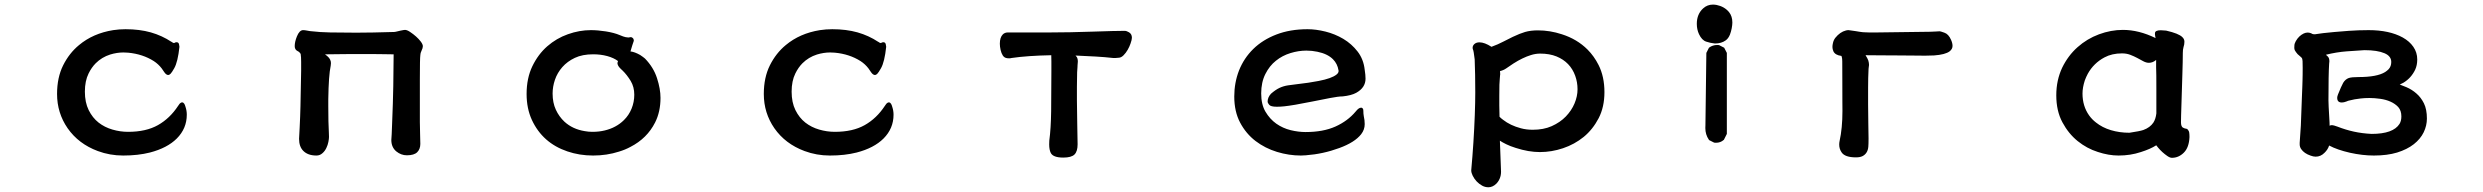

<svg xmlns="http://www.w3.org/2000/svg" viewBox="-20 -604 10540 815"><path d="M723.6 -423.8Q727.5 -424.8 729.5 -424.8Q733.9 -424.8 736.6 -422.4Q739.3 -419.9 740 -415.5Q740.7 -411.1 741.7 -405.3Q734.9 -341.3 719.7 -314.5Q709.5 -296.4 704.1 -291Q698.7 -285.6 694.3 -285.6Q685.5 -285.6 677.2 -297.9Q670.4 -307.6 666.5 -313.5Q652.3 -332 632.8 -344.7Q585.9 -374.5 523.9 -380.4Q513.2 -381.3 503.9 -381.3Q476.6 -381.3 447.8 -372.6Q412.1 -361.3 386.2 -335.4Q368.7 -317.9 356 -292Q340.3 -260.3 340.3 -214.8Q340.3 -169.4 356.4 -136.7Q372.6 -104 398.4 -83.7Q424.3 -63.5 457.3 -54Q490.2 -44.4 523.4 -44.4Q600.1 -44.4 650.6 -73Q701.2 -101.6 735.8 -154.3Q742.2 -165 748 -168Q750 -169.4 753.4 -169.4Q758.3 -169.4 762.2 -163.6Q765.1 -159.2 767.6 -149.9Q772.9 -133.8 772.9 -117.2Q772.9 -58.6 730.5 -16.1Q689.9 24.4 616.2 43.5Q565.9 56.2 502.9 56.2Q446.3 56.2 395 37.1Q313.5 6.8 267.1 -59.6Q222.2 -124.5 222.2 -205.1Q222.2 -274.9 248 -326.7Q273.9 -378.4 315.4 -412.6Q375 -462.4 460.4 -476.1Q486.3 -480 512.7 -480Q572.3 -480 619.9 -466.6Q667.5 -453.1 708 -426.3H708.5Q714.8 -421.4 717.8 -421.4Q718.8 -421.4 720.5 -421.9Q722.2 -422.4 722.7 -422.9Z M1304.2 -471.2Q1335.4 -467.3 1381.6 -466.3Q1427.7 -465.3 1492.2 -465.3Q1556.6 -465.3 1653.3 -468.3Q1655.8 -468.3 1659.7 -469.2Q1666.5 -471.2 1680.7 -474.1Q1694.8 -477.1 1699.2 -477.1Q1707.5 -477.1 1720.2 -468.8Q1749 -449.7 1765.6 -428.2Q1774.9 -416 1774.9 -408Q1774.9 -399.9 1769.5 -389.2Q1764.2 -378.4 1764.2 -370.1V-369.6Q1762.2 -356 1762.2 -267.6V-85.9Q1762.2 -64.9 1763.2 -36.1Q1764.2 0.5 1764.2 6.8Q1764.2 28.8 1751 42Q1737.8 55.2 1707 55.2Q1682.6 55.2 1662.1 38.6Q1641.1 21 1641.1 -9.8V-10.3Q1642.6 -25.4 1644.3 -75.7Q1646 -126 1647.5 -163.6Q1648.9 -201.2 1649.4 -238.8Q1650.9 -346.7 1650.9 -373.5H1640.6Q1627.9 -373.5 1608.4 -374Q1588.9 -374.5 1564.9 -374.5H1463.4Q1437.5 -374.5 1414.6 -374Q1391.6 -373.5 1373 -373.5H1359.4Q1368.7 -366.7 1373.5 -361.8Q1378.4 -356.9 1381.6 -350.3Q1384.8 -343.8 1384.8 -335.9Q1384.8 -332 1383.8 -325.2Q1375 -284.2 1373.5 -183.1Q1373.5 -174.3 1373.5 -152.3Q1373.5 -83 1376 -39.6Q1376.5 -30.3 1376.5 -22.7Q1376.5 -15.1 1374 -2Q1371.6 11.2 1365.2 24.4Q1358.9 37.6 1348.6 46.4Q1337.9 56.2 1323.2 56.2Q1287.1 56.2 1267.6 36.6Q1249.5 18.6 1249.5 -14.6Q1249.5 -15.1 1252 -62.3Q1254.4 -109.4 1255.4 -152.8Q1258.3 -280.3 1258.3 -303.7V-341.3Q1258.3 -362.8 1256.3 -375Q1251 -383.8 1243.2 -387.2Q1231 -393.1 1231 -408.2Q1231 -426.3 1240.2 -449.2Q1251 -476.1 1266.6 -476.1Q1272.9 -476.1 1282 -474.4Q1291 -472.7 1294.4 -472.2Q1301.3 -471.2 1303.7 -471.2Z M2670.4 -431.6V-430.7Q2668 -423.3 2664.1 -412.1Q2660.2 -400.9 2656.2 -385.7Q2673.8 -383.8 2697.3 -370.6Q2703.6 -366.7 2709.5 -362.1Q2715.3 -357.4 2717.8 -355.5Q2753.9 -318.4 2768.8 -272.5Q2783.7 -226.6 2783.7 -188.5Q2783.7 -129.4 2760.7 -84Q2726.6 -16.6 2656.2 19.5Q2633.8 31.7 2607.4 39.6Q2555.7 56.2 2497.6 56.2Q2439.5 56.2 2388.2 38.6Q2283.2 2.9 2237.8 -94.7Q2215.3 -143.6 2215.3 -205.1Q2215.3 -272 2239.7 -322.8Q2264.2 -373.5 2303 -407.5Q2341.8 -441.4 2390.6 -458.7Q2439.5 -476.1 2488.3 -476.1Q2517.1 -476.1 2551.8 -470.7Q2587.9 -464.8 2610.4 -455.1Q2627.4 -447.8 2635.7 -446.3Q2644 -444.8 2647.5 -444.8L2650.9 -445.3Q2652.8 -446.3 2655.8 -446.3Q2660.6 -446.3 2662.6 -445.1Q2664.6 -443.8 2665.8 -442.6Q2667 -441.4 2668 -440.2Q2668.9 -439 2669.4 -437.5Q2670.4 -434.6 2670.4 -431.6ZM2601.1 -335.9Q2601.1 -340.3 2603.5 -344.7Q2585.4 -358.4 2557.6 -366Q2529.8 -373.5 2498 -373.5Q2452.1 -373.5 2420.2 -358.4Q2388.2 -343.3 2366.9 -319.1Q2345.7 -294.9 2335.7 -265.6Q2325.7 -236.3 2325.7 -207Q2325.7 -168 2339.4 -138.4Q2353 -108.9 2376 -87.4Q2410.6 -55.7 2461.9 -47.4Q2478 -44.4 2493.7 -44.4Q2509.3 -44.4 2522.2 -45.9Q2535.2 -47.4 2547.1 -50.3Q2559.1 -53.2 2570.3 -57.4Q2581.5 -61.5 2591.3 -66.9Q2612.3 -78.1 2628.4 -94.2Q2649.4 -114.7 2660.9 -142.8Q2672.4 -170.9 2672.4 -202.1Q2672.4 -234.9 2657.2 -260.3Q2641.1 -286.6 2623 -304.2Q2621.1 -306.6 2616.7 -310.1L2612.8 -314Q2603 -323.7 2601.1 -333.5Q2601.1 -335 2601.1 -335.9Z M3723.6 -423.8Q3727.5 -424.8 3729.5 -424.8Q3733.9 -424.8 3736.6 -422.4Q3739.3 -419.9 3740 -415.5Q3740.7 -411.1 3741.7 -405.3Q3734.9 -341.3 3719.7 -314.5Q3709.5 -296.4 3704.1 -291Q3698.7 -285.6 3694.3 -285.6Q3685.5 -285.6 3677.2 -297.9Q3670.4 -307.6 3666.5 -313.5Q3652.3 -332 3632.8 -344.7Q3585.9 -374.5 3523.9 -380.4Q3513.2 -381.3 3503.9 -381.3Q3476.6 -381.3 3447.8 -372.6Q3412.1 -361.3 3386.2 -335.4Q3368.7 -317.9 3356 -292Q3340.3 -260.3 3340.3 -214.8Q3340.3 -169.4 3356.4 -136.7Q3372.6 -104 3398.4 -83.7Q3424.3 -63.5 3457.3 -54Q3490.2 -44.4 3523.4 -44.4Q3600.1 -44.4 3650.6 -73Q3701.2 -101.6 3735.8 -154.3Q3742.2 -165 3748 -168Q3750 -169.4 3753.4 -169.4Q3758.3 -169.4 3762.2 -163.6Q3765.1 -159.2 3767.6 -149.9Q3772.9 -133.8 3772.9 -117.2Q3772.9 -58.6 3730.5 -16.1Q3689.9 24.4 3616.2 43.5Q3565.9 56.2 3502.9 56.2Q3446.3 56.2 3395 37.1Q3313.5 6.8 3267.1 -59.6Q3222.2 -124.5 3222.2 -205.1Q3222.2 -274.9 3248 -326.7Q3273.9 -378.4 3315.4 -412.6Q3375 -462.4 3460.4 -476.1Q3486.3 -480 3512.7 -480Q3572.3 -480 3619.9 -466.6Q3667.5 -453.1 3708 -426.3H3708.5Q3714.8 -421.4 3717.8 -421.4Q3718.8 -421.4 3720.5 -421.9Q3722.2 -422.4 3722.7 -422.9Z M4274.4 -357.9Q4268.6 -356.4 4263.7 -356.4Q4258.8 -356.4 4255.4 -356.9Q4243.2 -358.4 4236.8 -368.2Q4230.5 -377.9 4227.3 -392.1Q4224.1 -406.2 4224.1 -418.5Q4224.1 -445.3 4236.8 -458Q4245.1 -466.3 4258.8 -466.3H4440.4Q4517.6 -466.3 4616.7 -469.7Q4715.8 -473.1 4755.9 -473.1Q4761.2 -473.1 4772.5 -466.8Q4784.7 -459.5 4784.7 -443.8Q4784.7 -435.5 4778.8 -418.9Q4774.4 -405.8 4766.8 -392.6Q4759.3 -379.4 4749 -369.1Q4738.8 -358.9 4728 -358.9Q4722.2 -357.9 4716.3 -357.9H4704.6Q4669.4 -361.8 4631.1 -364Q4592.8 -366.2 4545.4 -368.2Q4547.4 -366.2 4548.8 -364.3Q4555.2 -357.4 4555.2 -342.8Q4555.2 -341.8 4554.7 -336.4Q4554.2 -331.1 4554 -327.4Q4553.7 -323.7 4553.7 -319.3Q4553.2 -311 4552.2 -297.4Q4551.3 -250.5 4551.3 -235.8V-177.7Q4551.3 -149.4 4552.7 -76.2Q4554.2 -2.9 4554.2 8.8Q4554.2 38.6 4541 51.8Q4527.8 64.9 4493.2 64.9Q4450.7 64.9 4440.4 45.4Q4433.6 31.7 4433.6 8.8Q4433.6 -0.5 4434.1 -7.3Q4440.9 -58.1 4441.9 -132.1Q4442.9 -206.1 4442.9 -300.8V-342.8Q4442.9 -358.4 4442.4 -369.6Q4341.8 -367.7 4274.4 -357.9Z M5776.4 -270Q5776.4 -231.9 5736.8 -210Q5716.3 -198.7 5679.2 -194.8H5678.7Q5661.6 -194.8 5626.2 -188Q5590.8 -181.2 5549.8 -172.9Q5508.8 -164.6 5478.3 -159.4Q5447.8 -154.3 5430.7 -152.6Q5413.6 -150.9 5399.9 -150.9Q5374.5 -150.9 5367.7 -158.9Q5360.8 -167 5360.8 -172.9Q5360.8 -190.4 5375 -206.1Q5394.5 -223.1 5411.4 -231Q5428.2 -238.8 5447.3 -241.7Q5459 -243.7 5481 -246.1Q5537.1 -252.4 5577.1 -260.3Q5632.8 -271 5653.3 -287.6Q5662.1 -294.4 5662.1 -303.2Q5662.1 -304.2 5661.6 -305.7Q5657.2 -333.5 5638.2 -352.5Q5615.2 -375.5 5572.3 -384.3Q5549.3 -389.2 5525.4 -389.2Q5492.2 -389.2 5457.8 -378.7Q5423.3 -368.2 5396 -346.2Q5368.7 -324.7 5351.1 -289.6Q5333.5 -254.4 5333.5 -207.5Q5333.5 -160.6 5351.6 -129.9Q5370.1 -98.6 5397.5 -79.1Q5425.3 -59.6 5458.5 -51.5Q5491.7 -43.5 5521.5 -43.5Q5596.7 -43.5 5648.7 -66.9Q5700.7 -90.3 5734.4 -130.4Q5741.7 -139.2 5745.6 -142.1Q5752 -147 5757.8 -147Q5761.2 -147 5764.2 -144Q5767.1 -141.1 5767.1 -134.3Q5767.1 -120.6 5769 -110.8Q5772.9 -94.2 5772.9 -77.1Q5772.9 -53.7 5757.8 -34.2Q5730.5 0.5 5665 24.4Q5596.2 49.8 5522.9 55.2Q5511.2 56.2 5502 56.2Q5451.2 56.2 5400.6 40.8Q5350.1 25.4 5309.6 -5.4Q5269 -36.6 5244.1 -83.5Q5219.2 -130.4 5219.2 -194.3Q5219.2 -252.9 5239.3 -304.7Q5260.3 -357.4 5300 -396.2Q5339.8 -435.1 5397.9 -457.5Q5456.1 -480 5530.3 -480Q5565.9 -480 5606.2 -470Q5646.5 -460 5682.1 -439Q5717.3 -418 5742.7 -385.3Q5768.1 -352.5 5772.9 -307.6Q5776.4 -286.1 5776.4 -270Z M6259.8 -424.3Q6281.7 -424.3 6311 -405.3Q6338.9 -415.5 6361.6 -427.5Q6384.3 -439.5 6401.4 -447.5Q6418.5 -455.6 6429.9 -460Q6441.4 -464.4 6453.6 -468.3Q6477.5 -475.1 6507.8 -475.1Q6559.6 -475.1 6609.9 -458.5Q6674.3 -438 6718.8 -393.6Q6746.6 -365.7 6765.6 -328.1Q6790.5 -278.8 6790.5 -212.9Q6790.5 -149.9 6766.1 -102.5Q6741.2 -54.7 6702.6 -22.9Q6663.6 8.8 6615 25.1Q6566.4 41.5 6516.6 41.5Q6468.3 41.5 6414.1 23.9Q6390.6 16.6 6373.8 8.3Q6356.9 0 6346.7 -6.8L6351.1 110.8Q6351.6 117.2 6351.6 125.5Q6351.6 133.8 6349.6 143.1Q6344.7 162.6 6331.5 175.8Q6315.9 190.9 6297.9 190.9Q6283.7 190.9 6271.5 184.1Q6245.1 169.4 6231.4 142.1Q6225.1 129.4 6225.1 119.1V118.7Q6235.8 1.5 6240.2 -116.2Q6242.2 -172.4 6242.2 -211.4Q6242.2 -290 6239.7 -352.1Q6235.4 -388.7 6232.4 -394Q6231 -397 6231 -401.4Q6231 -409.7 6237.8 -416.5Q6246.1 -424.3 6259.8 -424.3ZM6347.2 -302.2Q6348.1 -296.9 6348.1 -289.1V-287.6L6347.7 -287.1Q6347.2 -282.7 6346.2 -268.6Q6345.2 -254.4 6344.7 -244.6Q6344.2 -224.6 6344.2 -197.3V-155.8Q6344.2 -132.8 6345.2 -108.4Q6350.6 -102.5 6359.9 -95.7Q6391.1 -71.3 6435.5 -59.6Q6458.5 -53.2 6486.3 -53.2Q6532.2 -53.2 6566.4 -68.4Q6602.5 -84.5 6626.7 -109.6Q6650.9 -134.8 6663.6 -165Q6676.3 -195.3 6676.3 -225.1Q6676.3 -254.9 6666.5 -282.2Q6645.5 -340.3 6587.4 -364.3Q6557.6 -376.5 6517.6 -376.5Q6498 -376.5 6478 -370.1Q6443.4 -359.4 6404.3 -334.5Q6387.7 -323.7 6374 -314Q6362.3 -305.7 6347.2 -302.2Z M7218.8 -60.5Q7218.8 -66.4 7219.2 -72.8L7223.1 -379.4L7233.9 -400.9L7234.9 -401.9Q7250 -413.1 7269.5 -413.1Q7272.5 -413.1 7276.9 -412.6L7298.8 -401.4L7310.1 -379.4V-35.6L7297.4 -10.3L7296.4 -9.8Q7283.2 2 7263.7 2Q7260.7 2 7256.3 1.5L7234.9 -9.3L7233.9 -10.7Q7218.8 -32.7 7218.8 -60.5ZM7182.6 -502.9Q7182.6 -543.9 7209.5 -568.4Q7227.1 -584.5 7251 -584.5Q7258.3 -584.5 7266.6 -583Q7299.8 -576.2 7319.3 -552.7Q7333.5 -535.2 7333.5 -508.3Q7333.5 -498.5 7330.8 -484.1Q7328.1 -469.7 7323.2 -457Q7316.4 -440.4 7305.2 -432.6Q7287.1 -419.4 7259.8 -419.4H7259.3Q7239.3 -421.4 7222.7 -427.2Q7204.1 -433.1 7191.9 -459Q7182.6 -479 7182.6 -502.9Z M7913.6 -328.1Q7913.6 -324.7 7912.6 -320.3Q7911.6 -313 7911.6 -311.5V-311Q7909.7 -274.4 7909.7 -231.9V-160.2Q7909.7 -122.1 7910.6 -80.6Q7912.6 -2.9 7910.6 19Q7908.2 46.4 7887.2 58.1Q7876.5 64 7858.4 64Q7811.5 64 7797.4 43Q7787.1 28.3 7787.1 9.8Q7787.1 2 7788.6 -4.9Q7800.8 -60.1 7800.8 -132.8Q7800.8 -135.7 7800.5 -175.8Q7800.3 -215.8 7800.3 -264.2Q7800.3 -330.1 7800 -343.5Q7799.8 -356.9 7798.3 -360.8Q7797.4 -366.2 7795.9 -366.7Q7769.5 -370.1 7762.2 -386.7Q7758.3 -396 7758.3 -404.3Q7758.3 -412.6 7760.3 -420.4Q7762.7 -433.1 7770.5 -443.4Q7790.5 -468.3 7815.4 -474.6Q7820.8 -476.1 7826.2 -476.1H7826.7Q7843.8 -474.1 7856.7 -471.9Q7869.6 -469.7 7873 -469.2Q7876.5 -468.8 7879.6 -468.3Q7882.8 -467.8 7886 -467.5Q7889.2 -467.3 7892.6 -467Q7896 -466.8 7898.9 -466.8Q7905.8 -466.3 7912.1 -466.3H7951.2L8172.9 -469.2Q8186 -469.2 8195.8 -470.2Q8205.6 -471.2 8213.9 -471.2Q8216.8 -471.2 8233.4 -465.3Q8251 -459.5 8261.7 -435.1Q8268.1 -420.9 8268.1 -409.2Q8268.1 -396 8255.9 -386.2Q8237.3 -372.1 8189.9 -368.7Q8173.8 -367.7 8151.9 -367.7Q8129.9 -367.7 8099.1 -368.2Q8068.4 -368.7 8033.7 -368.7Q7999 -368.7 7964.6 -369.1Q7930.2 -369.6 7898.9 -369.6Q7907.7 -355.5 7910.6 -347.2Q7913.6 -336.9 7913.6 -328.1Z M8972.7 56.2Q8930.7 56.2 8884.8 41Q8838.4 26.4 8799.3 -5.1Q8760.3 -36.6 8734.4 -85Q8708.5 -133.3 8708.5 -199.2Q8708.5 -231.9 8714.8 -261.2Q8721.2 -290.5 8733.4 -316.4Q8758.3 -367.7 8798.6 -403.6Q8838.9 -439.5 8889.6 -458.3Q8940.4 -477.1 8991.2 -477.1Q9059.1 -477.1 9129.9 -442.4Q9129.9 -442.9 9129.6 -444.3Q9129.4 -445.8 9128.9 -447.5Q9128.4 -449.2 9128.4 -450.7Q9128.4 -452.6 9127.4 -456.5V-462.9Q9127.4 -475.6 9152.3 -475.6Q9160.6 -475.6 9174.8 -474.1Q9228.5 -461.9 9243.7 -446.3Q9252.4 -438 9252.4 -426.8Q9252.4 -415 9248.5 -403.8Q9245.6 -393.6 9245.6 -379.4Q9245.6 -346.7 9243.7 -288.1Q9238.8 -132.3 9238.3 -113.5Q9237.8 -94.7 9237.8 -85Q9237.8 -67.9 9245.6 -62.5Q9251.5 -58.6 9264.2 -56.6Q9271.5 -49.3 9272.7 -41.5Q9273.9 -33.7 9273.9 -22.5V-22Q9272 22 9250 43.9Q9228 65.9 9199.2 65.9Q9190.9 65.9 9179.7 58.1Q9157.2 42.5 9140.6 22.5Q9135.3 16.6 9132.8 12.7Q9107.9 28.8 9067.4 41.5Q9023.4 56.2 8972.7 56.2ZM9133.3 -224.6Q9133.3 -265.6 9133.1 -282.5Q9132.8 -299.3 9132.6 -305.2Q9132.3 -311 9132.3 -316.4Q9132.3 -327.1 9132.3 -335V-349.6Q9118.2 -337.4 9101.6 -337.4Q9090.3 -337.4 9077.6 -344.2L9052.2 -357.9Q9038.6 -365.2 9022.7 -371.3Q9006.8 -377.4 8987.3 -377.4Q8944.8 -377.4 8913.1 -360.4Q8867.2 -335.9 8842.3 -291Q8835 -277.3 8829.6 -262.7Q8819.8 -232.4 8819.8 -207Q8819.8 -153.8 8847.7 -114.3Q8859.9 -97.2 8877 -84Q8903.8 -62.5 8940.4 -51.5Q8977.1 -40.5 9019 -40.5Q9062.5 -46.9 9078.1 -52.2Q9106.4 -62.5 9120.6 -83.5Q9130.4 -98.6 9133.3 -122.6Z M9750 -358.9Q9747.1 -362.3 9743.2 -365.2Q9731.4 -374 9725.6 -383.3Q9723.1 -386.2 9720.9 -390.9Q9718.8 -395.5 9718.8 -401.1Q9718.8 -406.7 9719.2 -410.6Q9719.2 -418.5 9725.1 -429.2Q9737.8 -451.7 9758.8 -461.9Q9767.6 -465.8 9775.4 -465.8Q9782.7 -465.8 9790 -462.9Q9793 -461.4 9795.4 -460Q9797.9 -458.5 9806.6 -458.5Q9810.1 -459 9822 -460.7Q9834 -462.4 9841.8 -463.4Q9878.9 -467.8 9950.2 -473.1Q9991.2 -476.1 10034.2 -476.1Q10122.6 -476.1 10179.2 -444.8Q10208 -428.7 10224.1 -405.3Q10240.7 -381.3 10240.7 -351.6Q10240.7 -327.1 10231.9 -308.1Q10214.8 -272.5 10182.1 -252.9Q10173.8 -248.5 10166.5 -245.1Q10180.2 -240.2 10194.8 -233.9Q10217.8 -224.1 10236.8 -207.5Q10256.3 -190.9 10269 -165.5Q10281.7 -140.1 10281.7 -100.6Q10281.7 -70.8 10268.1 -42.5Q10254.4 -14.2 10226.1 8.1Q10197.8 30.3 10155.3 43.5Q10113.3 56.2 10056.6 56.2Q10008.3 56.2 9955.1 44.4Q9901.4 32.2 9866.7 13.7Q9861.3 30.8 9847.2 44.4Q9831.1 61 9809.6 61Q9799.8 61 9788.1 56.6Q9760.7 47.4 9748 28.8Q9741.7 19.5 9741.7 8.8Q9741.7 7.3 9741.7 5.9V2Q9741.7 -6.8 9746.6 -70.8Q9749.5 -153.3 9751 -188.5Q9752.4 -223.6 9752.9 -236.8Q9753.4 -250 9753.7 -262.5Q9753.9 -274.9 9754.2 -286.4Q9754.4 -297.9 9754.4 -315.9Q9754.4 -334 9753.9 -344.5Q9753.4 -355 9750 -358.9ZM9902.3 -66.4Q9936 -53.2 9971.2 -45.4Q10006.3 -37.6 10046.9 -35.6Q10138.7 -35.6 10165.5 -78.1Q10173.3 -90.8 10173.3 -109.9Q10173.3 -134.3 10160.2 -149.4Q10147 -163.6 10127.4 -172.4Q10107.9 -181.2 10083.5 -184.6Q10059.1 -188 10038.1 -188Q10017.1 -188 10000.5 -186Q9973.6 -183.1 9951.7 -177.2Q9947.8 -176.8 9940.4 -173.3Q9929.2 -168.9 9920.4 -168.9Q9906.2 -168.9 9902.3 -179.2Q9900.9 -183.6 9900.9 -189Q9900.9 -194.3 9904.3 -203.1Q9918 -237.3 9926.3 -252.4Q9935.5 -267.6 9950.2 -272.9Q9962.4 -276.9 9991.2 -276.9Q10070.3 -276.9 10104.5 -298.3Q10112.8 -303.7 10119.1 -310.1Q10130.4 -322.3 10130.4 -340.8Q10130.4 -365.7 10102.1 -377.9Q10071.3 -391.1 10016.6 -391.1Q9983.9 -389.2 9940.9 -386Q9897.9 -382.8 9853 -371.6Q9857.4 -367.7 9861.8 -363.3Q9867.7 -356.9 9867.7 -343.8Q9867.7 -338.9 9866.7 -333.5Q9863.8 -288.1 9863.8 -177.7Q9863.8 -166 9864.7 -150.4Q9868.2 -96.2 9868.4 -84.2Q9868.7 -72.3 9868.7 -70.3Q9873 -72.8 9878.9 -72.8Q9884.8 -72.8 9902.3 -66.4Z"/></svg>

Font: Bakudai
Style: Medium
Weight: 500
Version: Version 1.48